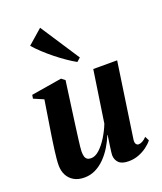

<svg xmlns="http://www.w3.org/2000/svg" viewBox="-150 -912 859 1020"><g transform="rotate(-20 279.0 -402.0)"><path d="M150 12Q116 12 92 -1.8Q68 -15.5 55.2 -39.8Q42.5 -64 42.5 -96.5Q42.5 -111 44.5 -133Q46.5 -155 49.8 -179.8Q53 -204.5 56.5 -227.8Q60 -251 62.5 -268L91.5 -451.5L35.5 -475.5L39 -496L212 -524.5L232 -509L201 -282.5Q198.5 -263 195.2 -239Q192 -215 189 -191.8Q186 -168.5 184 -150.2Q182 -132 182 -123.5Q182 -106.5 185.2 -95.2Q188.5 -84 196.5 -78.2Q204.5 -72.5 218.5 -72.5Q242 -72.5 265.8 -94.2Q289.5 -116 310.8 -150Q332 -184 346.5 -221L390.5 -514H525.5L463 -88Q461 -71.5 466.5 -63.5Q472 -55.5 481 -55.5Q490.5 -55.5 502.5 -61.8Q514.5 -68 526.5 -81L538.5 -57Q526 -40.5 505.2 -25Q484.5 -9.5 457.8 0.8Q431 11 401 11Q362.5 11 345.5 -6Q328.5 -23 328 -49.5Q328 -54.5 329.5 -66.8Q331 -79 333.2 -95Q335.5 -111 338 -127.8Q340.5 -144.5 342.5 -158.5L341 -159Q327.5 -126 308.8 -95.5Q290 -65 266 -40.8Q242 -16.5 213 -2.2Q184 12 150 12ZM324 -578Q300.5 -591 272.8 -610Q245 -629 216.2 -652Q187.5 -675 162 -698.8Q136.5 -722.5 117.5 -744.5L200 -816.5L344.5 -596Z"/></g></svg>

Font: Merriweather 120pt
Style: Bold Italic
Weight: 700
Italic angle: -7.8°
Version: Version 2.101